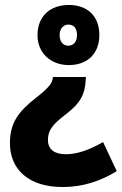

<svg xmlns="http://www.w3.org/2000/svg" viewBox="-20 -572 491 773"><path d="M257 -552C183 -552 131 -508 131 -430C131 -361 182 -310 257 -310C332 -310 380 -356 380 -431C380 -508 331 -552 257 -552ZM255 -473C279 -473 290 -456 290 -431C290 -403 275 -388 255 -388C235 -388 220 -403 220 -431C220 -456 235 -473 255 -473ZM326 -262H193L192 -254C188 -238 180 -221 127 -180C55 -124 20 -78 20 4C20 111 96 181 232 181C314 181 385 157 450 117L395 0C341 31 291 49 245 49C199 49 173 29 173 -8C173 -46 189 -69 244 -111C305 -157 322 -194 325 -248Z"/></svg>

Font: Noto Sans Myanmar SemiCondensed ExtraBold
Style: Regular
Weight: 800
Width: 4
Designer: Monotype Design Team
Foundry: Monotype Imaging Inc.
Version: Version 2.107